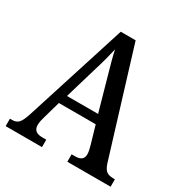

<svg xmlns="http://www.w3.org/2000/svg" viewBox="-164 -849 951 984"><g transform="rotate(30 311.5 -357.0)"><path d="M2 0V-44H16Q39 -44 53 -58.5Q67 -73 82 -121L271 -714H359L549 -95Q559 -65 573 -54.5Q587 -44 613 -44H623V0H367V-44H389Q437 -44 437 -84Q437 -94 434 -108.5Q431 -123 427 -136L397 -239H179L152 -144Q148 -132 144.5 -116Q141 -100 141 -88Q141 -44 192 -44H217V0ZM197 -291H381L329 -476Q317 -518 307 -554.5Q297 -591 291 -621Q284 -591 275 -556.5Q266 -522 254 -484Z"/></g></svg>

Font: Noto Serif Tamil Condensed Medium
Style: Regular
Weight: 500
Width: 3
Designer: Indian Type Foundry, Tom Grace, and the Monotype Design Team
Foundry: Monotype Imaging Inc.
Version: Version 2.004; ttfautohint (v1.8.4.7-5d5b)